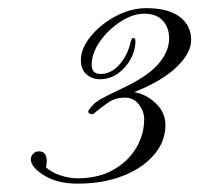

<svg xmlns="http://www.w3.org/2000/svg" viewBox="-20 -708 477 459"><path d="M165.5 -269Q116.7 -269 85.2 -288.8Q53.7 -308.6 53.7 -326.7Q53.7 -334 58.8 -340.1Q64 -346.2 73.2 -346.2Q91.8 -346.2 91.8 -322.3Q91.8 -316.9 89.8 -308.1Q102.5 -295.9 124.3 -288.8Q146 -281.7 165.5 -281.7Q214.8 -281.7 250.5 -301.8Q286.1 -321.8 305.4 -354Q324.7 -386.2 324.7 -422.9Q324.7 -441.4 312.3 -458Q299.8 -474.6 278.8 -474.6Q256.3 -474.6 240.5 -464.1Q224.6 -453.6 206.1 -438Q201.2 -432.6 193.8 -436.5Q188.5 -440.4 192.9 -445.8Q203.6 -461.4 219.7 -470.5Q235.8 -479.5 266.6 -494.1Q331.5 -523.9 357.9 -554.2Q384.3 -584.5 384.3 -616.2Q384.3 -642.1 369.1 -658.7Q354 -675.3 325.2 -675.3Q297.9 -675.3 268.6 -656.5Q239.3 -637.7 219.2 -609.4Q199.2 -581.1 199.2 -552.7Q199.2 -531.2 220.7 -531.2Q245.1 -531.2 265.1 -553.2Q285.2 -575.2 293 -609.9Q294.9 -617.2 298.8 -617.2Q303.7 -617.2 303.7 -609.9Q303.7 -587.4 292.2 -566.4Q280.8 -545.4 261.5 -532Q242.2 -518.6 218.3 -518.6Q200.2 -518.6 186.8 -530.3Q173.3 -542 173.3 -564.5Q173.3 -591.8 196.5 -620.6Q219.7 -649.4 255.9 -668.9Q292 -688.5 330.1 -688.5Q382.3 -688.5 409.7 -667.7Q437 -647 437 -612.3Q437 -581.5 402.6 -548.1Q368.2 -514.6 300.8 -487.8Q329.6 -482.9 352.5 -460.9Q375.5 -439 375.5 -408.7Q375.5 -370.1 348.6 -338.4Q321.8 -306.6 274.4 -287.8Q227.1 -269 165.5 -269Z"/></svg>

Font: Pinyon Script
Style: Regular
Weight: 400
Designer: Nicole Fally, Eben Sorkin
Foundry: Sorkin Type Co.
Version: Version 1.008; ttfautohint (v1.8.4.7-5d5b)